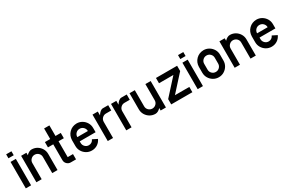

<svg xmlns="http://www.w3.org/2000/svg" viewBox="118 -1799 4404 2948"><g transform="rotate(-30 2320.5 -325.5)"><path d="M140.6 -468.8V0H46.9V-468.8ZM46.9 -533.2V-603.5H140.6V-533.2Z M421.9 -473.6Q474.1 -473.1 516.4 -448Q558.6 -422.9 584 -380.4Q609.4 -337.9 609.4 -286.1V0H515.6V-286.1Q515.6 -325.2 488.8 -352.1Q461.9 -378.9 421.9 -379.9Q383.3 -379.9 355.7 -352.5Q328.1 -325.2 328.1 -286.1V0H234.4V-468.8H328.1V-424.8Q349.1 -447.3 372.8 -460.4Q396.5 -473.6 421.9 -473.6Z M843.8 -93.8H937.5V0H843.8Q804.7 0 777.3 -27.6Q750 -55.2 750 -93.8V-375H656.2V-468.8H750V-656.2H843.8V-468.8H937.5V-375H843.8Z M1218.8 -379.9Q1179.7 -379.9 1152.8 -353Q1126 -326.2 1125 -286.1H1312.5Q1312.5 -325.2 1285.2 -352.5Q1257.8 -379.9 1218.8 -379.9ZM1406.2 -210.9H1125V-182.6Q1125 -143.6 1152.3 -116.2Q1179.7 -88.9 1218.8 -88.9Q1246.1 -88.9 1268.3 -103Q1290.5 -117.2 1302.7 -145.5L1386.7 -103.5Q1362.8 -51.8 1318.4 -23.4Q1273.9 4.9 1218.8 4.9Q1167 4.9 1124.5 -20.5Q1082 -45.9 1056.6 -88.4Q1031.2 -130.9 1031.2 -182.6V-286.1Q1033.2 -365.7 1086.2 -418.7Q1139.2 -471.7 1218.8 -473.6Q1270.5 -473.6 1313 -448.2Q1355.5 -422.9 1380.9 -380.4Q1406.2 -337.9 1406.2 -286.1Z M1687.5 -473.6H1781.2V-379.9H1687.5Q1648.4 -379.9 1621.1 -352.5Q1593.8 -325.2 1593.8 -286.1V0H1500V-468.8H1593.8V-400.9Q1614.3 -433.6 1637.9 -453.6Q1661.6 -473.6 1687.5 -473.6Z M2015.6 -473.6H2109.4V-379.9H2015.6Q1976.6 -379.9 1949.2 -352.5Q1921.9 -325.2 1921.9 -286.1V0H1828.1V-468.8H1921.9V-400.9Q1942.4 -433.6 1966.1 -453.6Q1989.7 -473.6 2015.6 -473.6Z M2437.5 -468.8H2531.2V0H2437.5V-43.9Q2416.5 -21.5 2392.8 -8.3Q2369.1 4.9 2343.8 4.9Q2291.5 4.4 2249.3 -20.8Q2207 -45.9 2181.6 -88.4Q2156.2 -130.9 2156.2 -182.6V-468.8H2250V-182.6Q2250 -143.6 2276.9 -116.7Q2303.7 -89.8 2343.8 -88.9Q2383.8 -89.8 2410.6 -116.7Q2437.5 -143.6 2437.5 -182.6Z M2625 -468.8H3000V-375L2745.1 -93.8H3000V0H2625V-93.8L2879.9 -375H2625Z M3187.5 -468.8V0H3093.8V-468.8ZM3093.8 -533.2V-603.5H3187.5V-533.2Z M3562.5 -286.1Q3562.5 -325.2 3535.2 -352.5Q3507.8 -379.9 3468.8 -379.9Q3429.7 -379.9 3402.3 -352.5Q3375 -325.2 3375 -286.1V-182.6Q3375 -143.6 3402.3 -116.2Q3429.7 -88.9 3468.8 -88.9Q3507.8 -88.9 3535.2 -116.2Q3562.5 -143.6 3562.5 -182.6ZM3656.2 -286.1V-182.6Q3656.2 -130.9 3630.9 -88.4Q3605.5 -45.9 3563 -20.5Q3520.5 4.9 3468.8 4.9Q3417 4.9 3374.5 -20.5Q3332 -45.9 3306.6 -88.4Q3281.2 -130.9 3281.2 -182.6V-286.1Q3283.2 -365.7 3336.2 -418.7Q3389.2 -471.7 3468.8 -473.6Q3520.5 -473.6 3563 -448.2Q3605.5 -422.9 3630.9 -380.4Q3656.2 -337.9 3656.2 -286.1Z M3937.5 -473.6Q3989.7 -473.1 4032 -448Q4074.2 -422.9 4099.6 -380.4Q4125 -337.9 4125 -286.1V0H4031.2V-286.1Q4031.2 -325.2 4004.4 -352.1Q3977.5 -378.9 3937.5 -379.9Q3898.9 -379.9 3871.3 -352.5Q3843.8 -325.2 3843.8 -286.1V0H3750V-468.8H3843.8V-424.8Q3864.7 -447.3 3888.4 -460.4Q3912.1 -473.6 3937.5 -473.6Z M4406.2 -379.9Q4367.2 -379.9 4340.3 -353Q4313.5 -326.2 4312.5 -286.1H4500Q4500 -325.2 4472.7 -352.5Q4445.3 -379.9 4406.2 -379.9ZM4593.8 -210.9H4312.5V-182.6Q4312.5 -143.6 4339.8 -116.2Q4367.2 -88.9 4406.2 -88.9Q4433.6 -88.9 4455.8 -103Q4478 -117.2 4490.2 -145.5L4574.2 -103.5Q4550.3 -51.8 4505.9 -23.4Q4461.4 4.9 4406.2 4.9Q4354.5 4.9 4312 -20.5Q4269.5 -45.9 4244.1 -88.4Q4218.8 -130.9 4218.8 -182.6V-286.1Q4220.7 -365.7 4273.7 -418.7Q4326.7 -471.7 4406.2 -473.6Q4458 -473.6 4500.5 -448.2Q4543 -422.9 4568.4 -380.4Q4593.8 -337.9 4593.8 -286.1Z"/></g></svg>

Font: Lambda
Style: Regular
Weight: 400
Designer: GGBotNet
Version: 0.22